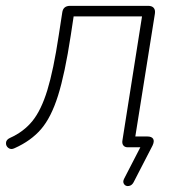

<svg xmlns="http://www.w3.org/2000/svg" viewBox="-30 -504 624 657"><path d="M395 107 459 -17V0H407Q397 0 392 -6.5Q387 -13 389 -24L456 -448H222L212 -382Q192 -251 168.5 -176.5Q145 -102 110.5 -62Q76 -22 20 3Q8 9 -1 2.5Q-10 -4 -9.5 -15Q-9 -26 4 -32Q51 -53 81 -90Q111 -127 132 -195.5Q153 -264 171 -383L183 -461Q186 -484 210 -484H477Q490 -484 496 -477Q502 -470 500 -457L430 -18L424 -37H474Q489 -37 494 -29Q499 -21 492 -6L427 120Q421 131 410.5 132.5Q400 134 394.5 126Q389 118 395 107Z"/></svg>

Font: SN Pro Thin
Style: Italic
Weight: 200
Italic angle: -9°
Designer: Tobias Whetton
Foundry: Supernotes
Version: Version 1.003;Glyphs 3.3 (3324)